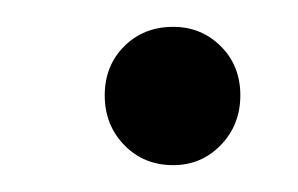

<svg xmlns="http://www.w3.org/2000/svg" viewBox="-20 -418 222 143"><path d="M109 -295Q87 -295 72.5 -310Q58 -325 58 -347Q58 -369 72.5 -383.5Q87 -398 109 -398Q130 -398 144.5 -383.5Q159 -369 159 -347Q159 -325 144.5 -310Q130 -295 109 -295Z"/></svg>

Font: DM Sans 24pt Light
Style: Italic
Weight: 300
Italic angle: -10°
Designer: Colophon Foundry, Jonny Pinhorn
Foundry: Colophon Foundry
Version: Version 4.004;gftools[0.9.30]